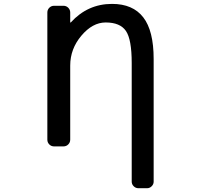

<svg xmlns="http://www.w3.org/2000/svg" viewBox="-20 -784 1040 1000"><path d="M780.3 -476.6V162.1Q780.3 175.8 770 186Q759.8 196.3 746.1 196.3H701.2Q686.5 196.3 676.3 186Q666 175.8 666 162.1V-456.1Q666 -579.1 635.7 -623Q605.5 -667 530.3 -667Q461.9 -667 403.8 -598.1Q345.7 -529.3 345.7 -442.4V-56.6Q345.7 -42 335.4 -31.7Q325.2 -21.5 310.5 -21.5H261.7Q247.1 -21.5 236.8 -31.7Q226.6 -42 226.6 -56.6V-718.8Q226.6 -733.4 236.8 -743.7Q247.1 -753.9 261.7 -753.9H310.5Q325.2 -753.9 335.4 -743.7Q345.7 -733.4 345.7 -718.8V-668Q345.7 -667 346.7 -666.5Q347.7 -666 348.6 -667Q436.5 -763.7 563.5 -763.7Q671.9 -763.7 726.1 -693.8Q780.3 -624 780.3 -476.6Z"/></svg>

Font: Gen Jyuu Gothic L Monospace Medium
Style: Regular
Weight: 500
Designer: [Source Han Sans]
Ryoko NISHIZUKA  (kana & ideographs); Paul D. Hunt (Latin, Greek & Cyrillic); Wenlong ZHANG  (bopomofo
Version: Version 1.002.20150607